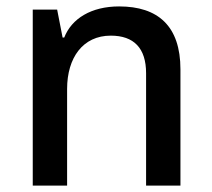

<svg xmlns="http://www.w3.org/2000/svg" viewBox="-20 -578 659 598"><path d="M82 0H189V-301C189 -398 238 -467 325 -467C397 -467 435 -428 435 -350V0H542V-362C542 -497 472 -558 351 -558C264 -558 203 -520 180 -461H175L158 -548H82Z"/></svg>

Font: Noto Sans Thai Medium
Style: Regular
Weight: 500
Designer: Monotype Design Team
Foundry: Monotype Imaging Inc.
Version: Version 1.901